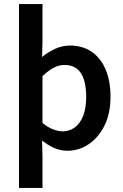

<svg xmlns="http://www.w3.org/2000/svg" viewBox="-20 -726 604 940"><path d="M73 194V-706H188V-524L186 -447Q215 -471 250 -487Q285 -503 322 -503Q385 -503 429.5 -472Q474 -441 497.5 -385Q521 -329 521 -253Q521 -169 491 -110Q461 -51 413.5 -19.5Q366 12 311 12Q276 12 245.5 -1.5Q215 -15 186 -38L188 40V194ZM287 -83Q320 -83 346 -102Q372 -121 387 -158.5Q402 -196 402 -252Q402 -301 391 -336Q380 -371 356.5 -389.5Q333 -408 296 -408Q269 -408 243 -394.5Q217 -381 188 -353V-124Q215 -102 240.5 -92.5Q266 -83 287 -83Z"/></svg>

Font: Source Sans 3 ExtraLight SemiBold
Style: Regular
Weight: 600
Version: Version 3.052;hotconv 1.1.0;makeotfexe 2.6.0